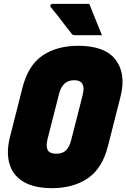

<svg xmlns="http://www.w3.org/2000/svg" viewBox="-20 -958 657 998"><path d="M387 -720Q525 -720 580.5 -648Q636 -576 607 -458L542 -202Q513 -84 437.5 -32Q362 20 250 20Q158 20 102.5 -13Q47 -46 29.5 -105.5Q12 -165 31 -243L96 -499Q125 -617 200 -668.5Q275 -720 387 -720ZM227 -235Q216 -189 233 -171Q245 -159 273 -159Q305 -159 323 -176.5Q341 -194 350 -230L410 -465Q421 -510 403 -529Q391 -541 365 -541Q305 -541 287 -470ZM444 -938Q461 -895 477 -856Q493 -817 510 -775H371Q357 -775 353 -782Q328 -813 311.5 -835Q295 -857 279.5 -877Q264 -897 243 -922Q240 -927 243 -932.5Q246 -938 253 -938Z"/></svg>

Font: Recursive Mn Lnr St Blk
Style: Italic
Weight: 900
Italic angle: -15°
Monospace: yes
Version: Version 1.079;hotconv 1.0.112;makeotfexe 2.5.65598; ttfautoh